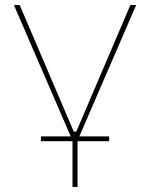

<svg xmlns="http://www.w3.org/2000/svg" viewBox="-20 -540 594 760"><path d="M142 19H267V200H287V19H412V0H294L519 -520H496L282 -19H272L58 -520H35L260 0H142Z"/></svg>

Font: Fixel Variable
Style: Regular
Weight: 100
Width: 3
Designer: AlfaBravo + MacPaw
Foundry: Kyrylo Tkachov, Marchela Mozhyna, Serhii Makarenko, Maria Weinstein, Zakhar Kryvoshyya
Version: Version 1.211